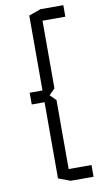

<svg xmlns="http://www.w3.org/2000/svg" viewBox="-91 -745 460 886"><g transform="rotate(-10 139.0 -302.0)"><path d="M166 100V45H273V100ZM50 -278V-333H110V-278ZM166 -650V-704H273V-650ZM110 79V-333H111L166 -278V100ZM110 -278V-684L166 -704V-333L111 -278Z"/></g></svg>

Font: Foldit Light
Style: Regular
Weight: 300
Version: Version 1.003